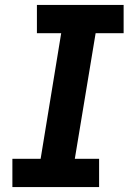

<svg xmlns="http://www.w3.org/2000/svg" viewBox="-20 -755 540 775"><path d="M30 0V-114H144L227 -621H129V-735H479V-621H366L282 -114H380V0Z"/></svg>

Font: Iosevka Curly Slab HvObl
Style: Regular
Weight: 900
Italic angle: -9°
Monospace: yes
Designer: Belleve Invis
Foundry: Belleve Invis
Version: Version 11.1.0; ttfautohint (v1.8.3)